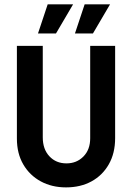

<svg xmlns="http://www.w3.org/2000/svg" viewBox="-20 -832 596 866"><path d="M277.8 13.2Q213.9 13.2 163.9 -13.9Q113.9 -41 85.1 -90.3Q56.2 -139.6 56.2 -206.9V-625H172.9V-212.5Q172.9 -159 202.8 -127.1Q232.6 -95.1 279.9 -95.1Q325.7 -95.1 356.2 -126Q386.8 -156.9 386.8 -208.3V-625H499.3V-209Q499.3 -141 470.8 -91Q442.4 -41 392.7 -13.9Q343.1 13.2 277.8 13.2ZM318.1 -681.2 361.8 -812.5H476.4L399.3 -681.2ZM151.4 -681.2 195.1 -812.5H309.7L232.6 -681.2Z"/></svg>

Font: Afacad SemiBold
Style: Regular
Weight: 600
Designer: Kristian Moeller
Foundry: Dicotype
Version: Version 1.000